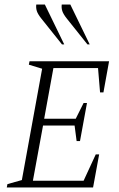

<svg xmlns="http://www.w3.org/2000/svg" viewBox="-20 -832 526 852"><path d="M10 0 13 -15 77 -33 167 -527 108 -545 111 -560H464L439 -422H424L415 -530H217L176 -305H316L351 -375H366L335 -206H320L311 -275H171L126 -30H351L405 -147H420L393 0ZM368 -635 277 -749Q261 -769 256.5 -783Q252 -797 254 -812H292L378 -635ZM255 -635 164 -749Q148 -769 143.5 -783Q139 -797 141 -812H179L265 -635Z"/></svg>

Font: Spectral SC ExtraLight
Style: Italic
Weight: 275
Italic angle: -10°
Designer: Jean-Baptiste Levee
Foundry: Production Type
Version: Version 2.001